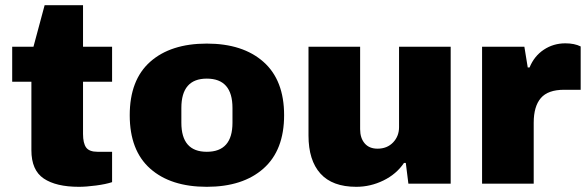

<svg xmlns="http://www.w3.org/2000/svg" viewBox="-20 -708 2262 740"><path d="M101 -129V-393H27V-528H109L152 -688H300V-528H412V-393H300V-192Q300 -156 312 -139.5Q324 -123 356 -123H412V-6Q388 2 350 7Q312 12 284 12Q196 12 148.5 -20Q101 -52 101 -129Z M480 -264Q480 -400 559 -470Q638 -540 777 -540Q916 -540 995.5 -469.5Q1075 -399 1075 -264Q1075 -129 995.5 -58.5Q916 12 777 12Q638 12 559 -58Q480 -128 480 -264ZM876 -235V-292Q876 -405 777 -405Q679 -405 679 -292V-235Q679 -123 777 -123Q876 -123 876 -235Z M1169 -186V-528H1368V-210Q1368 -176 1385.5 -155.5Q1403 -135 1435 -135Q1472 -135 1495 -159Q1518 -183 1518 -218V-528H1717V0H1554L1544 -80H1537Q1508 -37 1458 -12.5Q1408 12 1353 12Q1261 12 1215 -39Q1169 -90 1169 -186Z M1838 -528H2001L2014 -448H2021Q2039 -492 2076 -516.5Q2113 -541 2159 -541Q2194 -541 2218 -529V-362H2154Q2092 -362 2064.5 -330Q2037 -298 2037 -235V0H1838Z"/></svg>

Font: Archivo Black
Style: Regular
Weight: 400
Designer: Hector Gatti
Foundry: Omnibus-Type
Version: Version 1.101; ttfautohint (v1.8)